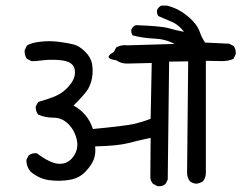

<svg xmlns="http://www.w3.org/2000/svg" viewBox="-20 -715 854 679"><path d="M673.8 -65.4Q661.1 -66.4 651.4 -74.2Q641.6 -86.9 641.6 -104.5L645.5 -498L578.1 -497.1L573.2 -80.1L565.4 -64.5Q554.7 -54.7 537.1 -56.6L521.5 -64.5Q512.7 -74.2 511.7 -86.9L512.7 -227.5Q471.7 -218.8 434.1 -209Q396.5 -199.2 316.4 -197.3Q319.3 -172.9 312 -152.3Q304.7 -131.8 282.7 -108.4Q260.7 -85 226.6 -79.1Q192.4 -73.2 155.8 -77.6Q119.1 -82 88.9 -107.4Q73.2 -125 73.2 -149.4L81.1 -165Q92.8 -174.8 110.4 -172.9Q158.2 -136.7 189.5 -135.7Q220.7 -134.8 239.7 -161.6Q258.8 -188.5 251.5 -221.2Q244.1 -253.9 221.7 -276.4Q199.2 -298.8 169.9 -298.8Q140.6 -298.8 115.2 -309.6Q105.5 -321.3 106.4 -338.9L115.2 -354.5Q143.6 -362.3 172.4 -373.5Q201.2 -384.8 222.7 -409.2Q244.1 -433.6 245.1 -456.1Q246.1 -478.5 231.9 -489.7Q217.8 -501 186 -502.9Q154.3 -504.9 128.9 -501.5Q103.5 -498 90.8 -499L75.2 -506.8Q65.4 -520.5 67.4 -538.1L75.2 -553.7Q88.9 -563.5 121.6 -567.4Q154.3 -571.3 186 -567.4Q217.8 -563.5 239.3 -558.1Q260.7 -552.7 281.2 -532.2Q301.8 -511.7 305.7 -487.8Q309.6 -463.9 305.7 -440.9Q301.8 -418 291.5 -400.4Q281.2 -382.8 240.2 -341.8Q291 -313.5 308.6 -258.8Q420.9 -269.5 451.7 -276.4Q482.4 -283.2 512.7 -294.9L516.6 -492.2L428.7 -490.2Q408.2 -490.2 390.6 -502Q341.8 -508.8 382.8 -531.2L390.6 -546.9Q408.2 -557.6 431.6 -554.7L597.7 -559.6Q564.5 -577.1 525.4 -578.6Q486.3 -580.1 449.2 -589.8Q443.4 -597.7 444.3 -610.4Q449.2 -622.1 460.9 -626Q549.8 -623 576.7 -615.2Q603.5 -607.4 630.9 -602.5Q611.3 -627.9 587.9 -637.7Q564.5 -647.5 540 -658.2Q534.2 -666 535.2 -678.7Q540 -690.4 550.8 -695.3H570.3Q597.7 -688.5 620.6 -674.3Q643.6 -660.2 661.6 -641.1Q679.7 -622.1 686.5 -602.1Q693.4 -582 705.1 -564.5L790 -560.5L805.7 -552.7Q815.4 -541 813.5 -523.4L805.7 -506.8Q787.1 -498 758.8 -499Q730.5 -500 708 -500V-103.5Q708 -86.9 698.2 -74.2Q686.5 -66.4 673.8 -65.4Z"/></svg>

Font: NaikaiFont
Style: Regular
Weight: 400
Version: Version 1.67